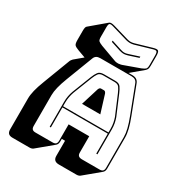

<svg xmlns="http://www.w3.org/2000/svg" viewBox="-248 -1149 1327 1428"><g transform="rotate(30 415.0 -434.5)"><path d="M511 -932Q494 -928 480 -928Q466 -928 449 -932L312 -972Q286 -980 278 -974Q270 -968 270 -941V-860Q270 -833 278.5 -825Q287 -817 312 -807L449 -757Q456 -754 464 -753Q472 -752 481 -752Q490 -753 500.5 -755Q511 -757 520 -761L648 -807Q672 -817 680.5 -825Q689 -833 689 -860V-941Q689 -968 681 -974Q673 -980 648 -972ZM360 -879 447 -851Q454 -849 461.5 -847Q469 -845 479 -845Q489 -845 496.5 -847Q504 -849 511 -851L598 -879V-868L515 -841Q506 -839 498 -837Q490 -835 479 -835Q468 -835 460 -837Q452 -839 443 -841L360 -868ZM285 -303V-272H675V-303Q675 -330 670.5 -353Q666 -376 659 -396L590 -559Q579 -585 567 -602.5Q555 -620 527 -620H429Q399 -620 387 -602.5Q375 -585 365 -560L301 -396Q294 -376 289.5 -353Q285 -330 285 -303ZM445 -510Q449 -519 453.5 -523Q458 -527 464 -527H489Q495 -527 499.5 -523Q504 -519 508 -510L555 -358H398ZM675 -90V-262H285V-90H275V-303Q275 -331 279.5 -354.5Q284 -378 292 -400L356 -564Q367 -592 381 -611Q395 -630 429 -630H527Q560 -630 573.5 -611Q587 -592 599 -563L668 -400Q676 -378 680.5 -354.5Q685 -331 685 -303V-90ZM388 -36V-176H565V-36Q565 -17 574.5 -8.5Q584 0 604 0H755Q774 0 782.5 -8.5Q791 -17 791 -36V-300Q791 -330 781.5 -369Q772 -408 752 -460L665 -687Q659 -704 646.5 -712Q634 -720 615 -720H346Q326 -720 313.5 -712Q301 -704 295 -687L208 -460Q188 -408 178.5 -369Q169 -330 169 -300V-36Q169 -17 177.5 -8.5Q186 0 205 0H352Q371 0 379.5 -8.5Q388 -17 388 -36ZM254 109Q250 113 241.5 116Q233 119 223 119H76Q52 119 41 108Q30 97 30 73V-191Q30 -222 39.5 -261.5Q49 -301 70 -355L156 -581Q159 -590 163.5 -596.5Q168 -603 173 -608L174 -609L242 -666L179 -689Q149 -700 140 -710Q131 -720 131 -751V-832Q131 -849 133.5 -859Q136 -869 142 -873L271 -982Q276 -986 286.5 -986.5Q297 -987 315 -982L452 -942Q468 -938 480 -938Q492 -938 508 -942L645 -982Q678 -992 688.5 -984.5Q699 -977 699 -941V-860Q699 -841 695 -831Q691 -821 683 -814L583 -730H615Q638 -730 652.5 -720.5Q667 -711 674 -691L761 -464Q782 -410 791.5 -370.5Q801 -331 801 -300V-36Q801 -23 797.5 -14Q794 -5 787 1L657 109Q653 113 644.5 116Q636 119 626 119H475Q450 119 438 107.5Q426 96 426 73V-57H398V-36Q398 -23 394.5 -14Q391 -5 384 1Z"/></g></svg>

Font: Bungee Shade
Style: Regular
Weight: 400
Designer: David Jonathan Ross
Foundry: David Jonathan Ross
Version: Version 1.001;PS 1.0;hotconv 1.0.72;makeotf.lib2.5.5900